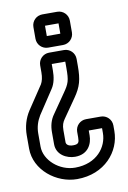

<svg xmlns="http://www.w3.org/2000/svg" viewBox="-83 -524 550 825"><g transform="rotate(-10 192.0 -111.5)"><path d="M193 -124 137 -43C120 -20 114 6 114 33V85C114 132 158 154 194 154C252 154 271 110 271 74V53H329V74C329 135 281 200 186 200C118 200 55 145 55 85V28C55 0 63 -25 77 -48L145 -151C159 -172 164 -200 164 -228V-256H223V-228C223 -173 219 -161 193 -124ZM226 -306H161C135 -306 114 -285 114 -259V-228C114 -207 110 -190 103 -178L35 -76C15 -45 5 -10 5 28V85C5 179 96 250 186 250C307 250 379 163 379 74V50C379 24 358 3 332 3H268C242 3 221 24 221 50V74C221 96 218 104 194 104C172 104 164 94 164 85V33C164 11 169 -1 178 -14L235 -96C265 -139 273 -169 273 -228V-259C273 -285 252 -306 226 -306ZM223 -423V-378H164V-423ZM114 -426V-375C114 -349 135 -328 161 -328H226C252 -328 273 -349 273 -375V-426C273 -452 252 -473 226 -473H161C135 -473 114 -452 114 -426Z"/></g></svg>

Font: DIN Rundschrift
Style: MittelKont
Weight: 400
Version: Version 1.027